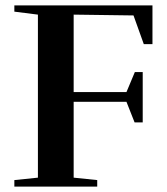

<svg xmlns="http://www.w3.org/2000/svg" viewBox="-20 -689 617 709"><path d="M252 -313V-33L339 -24V0H33V-24L120 -33V-635L33 -646V-669H543V-526H511L473 -632L252 -635V-349H447L478 -423H507V-237H477L447 -313Z"/></svg>

Font: Rufina
Style: Bold
Weight: 700
Designer: Martin Sommaruga
Foundry: Martin Sommaruga
Version: Version 1.001